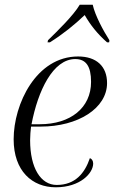

<svg xmlns="http://www.w3.org/2000/svg" viewBox="-20 -786 489 816"><path d="M184 -615 182 -606H192C249 -642 296 -680 340 -722C364 -680 394 -642 435 -606H444L445 -615C420 -654 384 -720 374 -766H319C292 -720 224 -654 184 -615ZM217 10C321 10 376 -50 376 -91C376 -103 370 -111 362 -114C340 -49 299 0 221 0C153 0 108 -72 108 -190C108 -207 110 -235 112 -248H153C312 -248 435 -326 435 -433C435 -504 390 -546 312 -546C134 -546 38 -344 38 -194C38 -59 117 10 217 10ZM149 -258H114C141 -400 205 -535 300 -535C345 -535 367 -505 367 -438C367 -328 280 -258 149 -258Z"/></svg>

Font: Noto Serif Display Light
Style: Italic
Weight: 300
Italic angle: -12°
Designer: Monotype Design Team
Foundry: Monotype Imaging Inc.
Version: Version 2.009